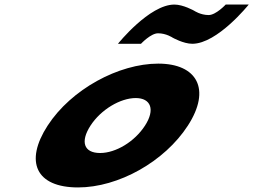

<svg xmlns="http://www.w3.org/2000/svg" viewBox="-20 -807 1111 842"><path d="M736.8 -642C736.8 -642 784.3 -615 823.3 -615C933.3 -615 1070.8 -787 1070.8 -787H969.8C969.8 -787 927 -741 895 -741C859 -741 831.3 -760 831.3 -760C831.3 -760 783.8 -787 744.8 -787C634.8 -787 497.3 -615 497.3 -615H598.3C598.3 -615 641.1 -661 673.1 -661C709.1 -661 736.8 -642 736.8 -642ZM188.8 -256C292.5 -416 501 -528 674 -528C844 -528 907.5 -416 803.8 -256C701.5 -98 499.3 15 322.3 15C137.3 15 86.5 -98 188.8 -256ZM376.8 -256C331.5 -186 347.1 -136 419.1 -136C488.1 -136 570.5 -186 615.8 -256C661.8 -327 641.2 -377 575.2 -377C508.2 -377 422.8 -327 376.8 -256Z"/></svg>

Font: Hussar
Style: BdWodka
Weight: 700
Foundry: Cannot Into Space Fonts
Version: Version 2.00